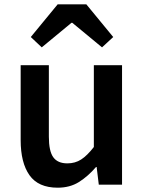

<svg xmlns="http://www.w3.org/2000/svg" viewBox="-20 -858 669 892"><path d="M248 14Q158 14 117 -44Q76 -102 76 -207V-555H207V-223Q207 -156 227.5 -127.5Q248 -99 293 -99Q329 -99 357 -117Q385 -135 416 -175V-555H547V0H439L429 -82H426Q389 -39 347 -12.5Q305 14 248 14ZM123 -686 248 -838H381L506 -686L454 -638L316 -752H312L174 -638Z"/></svg>

Font: Noto Sans SC SemiBold
Style: Regular
Weight: 600
Designer: Ryoko NISHIZUKA 西塚涼子 (kana, bopomofo & ideographs); Paul D. Hunt (Latin, Greek & Cyrillic); Sandoll Communications 산돌커뮤니
Foundry: Adobe
Version: Version 2.004-H2;hotconv 1.0.118;makeotfexe 2.5.65603